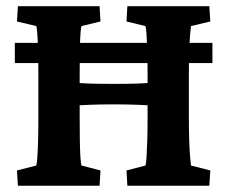

<svg xmlns="http://www.w3.org/2000/svg" viewBox="-20 -593 726 613"><path d="M386.7 0 383.8 -48.8 444.3 -64.5Q446.3 -69.3 447.8 -90.8Q449.2 -112.3 450.2 -144.5Q451.2 -176.8 451.2 -214.8V-358.4Q451.2 -397.5 450.2 -430.2Q449.2 -462.9 447.8 -483.9Q446.3 -504.9 444.3 -509.8L383.8 -524.4L386.7 -573.2H648.4L651.4 -524.4L589.8 -509.8Q588.9 -504.9 586.9 -482.4Q585 -460 584 -426.8Q583 -393.6 583 -358.4V-214.8Q583 -180.7 584 -147.9Q585 -115.2 586.9 -92.3Q588.9 -69.3 589.8 -64.5L651.4 -48.8L648.4 0ZM37.1 0 34.2 -48.8 95.7 -64.5Q97.7 -69.3 99.1 -89.8Q100.6 -110.4 101.6 -143.1Q102.5 -175.8 102.5 -214.8V-358.4Q102.5 -398.4 101.6 -431.6Q100.6 -464.8 99.1 -485.8Q97.7 -506.8 95.7 -509.8L34.2 -524.4L37.1 -573.2H297.9L300.8 -524.4L240.2 -509.8Q238.3 -504.9 236.8 -483.9Q235.4 -462.9 234.9 -430.2Q234.4 -397.5 234.4 -358.4V-214.8Q234.4 -176.8 234.9 -144.5Q235.4 -112.3 236.8 -90.8Q238.3 -69.3 240.2 -64.5L300.8 -48.8L297.9 0ZM211.9 -255.9V-330.1Q235.4 -327.1 266.1 -326.2Q296.9 -325.2 342.8 -325.2Q388.7 -325.2 418.9 -326.2Q449.2 -327.1 472.7 -330.1V-255.9Q452.1 -256.8 421.9 -258.3Q391.6 -259.8 342.8 -259.8Q293.9 -259.8 263.2 -258.3Q232.4 -256.8 211.9 -255.9ZM27.3 -391.6V-456.1H658.2V-391.6Z"/></svg>

Font: Crimson Pro
Style: Bold
Weight: 700
Designer: Jacques Le Bailly
Foundry: Baron von Fonthausen
Version: Version 1.003